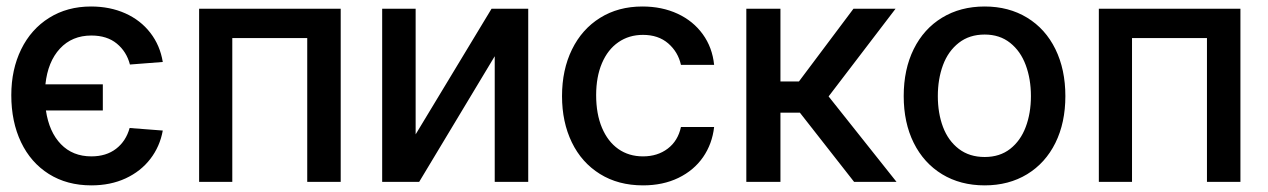

<svg xmlns="http://www.w3.org/2000/svg" viewBox="-20 -557 3882 588"><path d="M294.9 -218.8H120.6Q130.4 -152.8 166.5 -115.5Q202.6 -78.1 259.8 -78.1Q305.2 -78.1 335.4 -101.3Q365.7 -124.5 377 -165L478.5 -157.2Q469.7 -108.4 440.4 -70.3Q411.1 -32.2 364.7 -10.7Q318.4 10.7 259.8 10.7Q185.1 10.7 129.6 -24.2Q74.2 -59.1 44.4 -121.6Q14.6 -184.1 14.6 -265.6Q14.6 -344.2 44.9 -406Q75.2 -467.8 130.6 -502.4Q186 -537.1 258.8 -537.1Q316.9 -537.1 363.8 -516.1Q410.6 -495.1 440.4 -456.5Q470.2 -418 478.5 -367.2L377.9 -359.4Q367.7 -398.9 337.6 -423.6Q307.6 -448.2 259.8 -448.2Q200.7 -448.2 163.6 -408.2Q126.5 -368.2 119.1 -298.8H294.9Z M589.8 -530.3H1023.4V0H920.9V-440.4H691.4V0H589.8Z M1485.4 -530.3H1597.7V0H1495.1V-384.8L1263.7 0H1150.4V-530.3H1252.9V-145.5Z M1701.2 -262.7Q1701.2 -343.3 1731.7 -405.5Q1762.2 -467.8 1817.9 -502.4Q1873.5 -537.1 1947.3 -537.1Q2007.3 -537.1 2055.2 -514.9Q2103 -492.7 2132.3 -452.1Q2161.6 -411.6 2167 -358.4H2065.4Q2056.6 -397.9 2026.4 -424.1Q1996.1 -450.2 1949.2 -450.2Q1906.2 -450.2 1873.8 -427.7Q1841.3 -405.3 1823.5 -363.5Q1805.7 -321.8 1805.7 -265.6Q1805.7 -208 1823.5 -165.8Q1841.3 -123.5 1873.5 -100.8Q1905.8 -78.1 1949.2 -78.1Q1993.7 -78.1 2024.9 -101.8Q2056.2 -125.5 2065.4 -168H2167Q2161.1 -116.2 2133.1 -75.7Q2105 -35.2 2057.6 -12.2Q2010.3 10.7 1949.2 10.7Q1873.5 10.7 1817.4 -24.2Q1761.2 -59.1 1731.2 -121.1Q1701.2 -183.1 1701.2 -262.7Z M2265.6 -530.3H2370.1V-307.6H2426.8L2593.8 -530.3H2722.7L2517.6 -261.7L2725.6 0H2595.7L2429.7 -211.9H2370.1V0H2265.6Z M2747.6 -262.7Q2747.6 -344.7 2778.3 -406.7Q2809.1 -468.8 2865.2 -502.9Q2921.4 -537.1 2995.6 -537.1Q3069.3 -537.1 3125.5 -502.9Q3181.6 -468.8 3212.2 -406.5Q3242.7 -344.2 3242.7 -262.7Q3242.7 -181.2 3212.2 -119.4Q3181.6 -57.6 3125.5 -23.4Q3069.3 10.7 2995.6 10.7Q2921.4 10.7 2865.2 -23.4Q2809.1 -57.6 2778.3 -119.4Q2747.6 -181.2 2747.6 -262.7ZM3137.2 -262.7Q3137.2 -314.9 3121.3 -357.7Q3105.5 -400.4 3073.5 -425.8Q3041.5 -451.2 2995.6 -451.2Q2948.7 -451.2 2916.3 -425.8Q2883.8 -400.4 2867.9 -357.7Q2852.1 -314.9 2852.1 -262.7Q2852.1 -210.4 2867.9 -168.2Q2883.8 -126 2916.3 -101.1Q2948.7 -76.2 2995.6 -76.2Q3042 -76.2 3073.7 -101.1Q3105.5 -126 3121.3 -168.2Q3137.2 -210.4 3137.2 -262.7Z M3345.2 -530.3H3778.8V0H3676.3V-440.4H3446.8V0H3345.2Z"/></svg>

Font: Pretendard Medium
Style: Regular
Weight: 500
Designer: Base glyphs from Inter by Rasmus Andersson; Hangeul glyphs from Noto Sans CJK(Source Han Sans) by Jang Soo-young and Kan
Foundry: Kil Hyung-jin
Version: Version 1.309